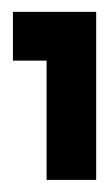

<svg xmlns="http://www.w3.org/2000/svg" viewBox="-20 -770 184 324"><path d="M142.3 -466.4H58.6V-667.7H1.8V-750H142.3Z"/></svg>

Font: Spartan MB Black
Style: Regular
Weight: 900
Designer: Matt Bailey, Mirko Velimirovic
Foundry: Matt Bailey
Version: Version 1.005